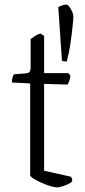

<svg xmlns="http://www.w3.org/2000/svg" viewBox="-20 -820 374 840"><path d="M230 0Q219 0 199.5 -6Q180 -12 160 -21Q140 -30 126 -39Q112 -48 112 -54V-455L32 -459Q32 -474 35.5 -483.5Q39 -493 42 -495L93 -499Q104 -500 109 -505Q114 -510 114 -526V-649Q122 -655 134 -663Q146 -671 158 -673L173 -663V-500H279L288 -489Q287 -477 283 -466Q279 -455 276 -450L173 -453V-73L290 -47Q296 -41 296 -27Q290 -20 277 -14Q264 -8 250.5 -4Q237 0 230 0ZM272 -551Q257 -551 251 -554L235 -789Q242 -793 252.5 -796.5Q263 -800 269 -800Q277 -800 284 -790Q291 -780 296 -768Q301 -756 301 -749Q301 -737 297.5 -703.5Q294 -670 288 -628.5Q282 -587 272 -551Z"/></svg>

Font: Texturina Thin
Style: Regular
Weight: 100
Designer: Guillermo Torres Carreño
Foundry: Omnibus-Type
Version: Version 1.002; ttfautohint (v1.8.3)